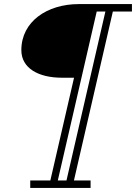

<svg xmlns="http://www.w3.org/2000/svg" viewBox="-20 -770 666 940"><path d="M423.5 113.5H342L532.5 -713.5H626V-750H366C210.5 -750 84.5 -664.5 84.5 -524.5C84.5 -436.5 167.5 -389.5 283 -389.5H342.5L226.5 113.5H128V150H423.5ZM305.5 113.5H263L453.5 -713.5H496Z"/></svg>

Font: Bodoni* 06pt
Style: Italic
Weight: 400
Italic angle: -13°
Version: Version 2.3